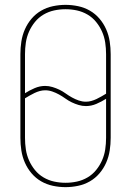

<svg xmlns="http://www.w3.org/2000/svg" viewBox="-20 -763 540 791"><path d="M250 8Q224 8 198 2.5Q172 -3 149.5 -16Q127 -29 110 -49Q93 -69 82.5 -93Q72 -117 68 -143Q64 -169 64 -195V-540Q64 -566 68 -592Q72 -618 82.5 -642Q93 -666 110 -686Q127 -706 149.5 -719Q172 -732 198 -737.5Q224 -743 250 -743Q276 -743 302 -737.5Q328 -732 350.5 -719Q373 -706 390 -686Q407 -666 417.5 -642Q428 -618 432 -592Q436 -566 436 -540V-195Q436 -169 432 -143Q428 -117 417.5 -93Q407 -69 390 -49Q373 -29 350.5 -16Q328 -3 302 2.5Q276 8 250 8ZM334 -344Q345 -344 356 -347Q367 -350 377.5 -355Q388 -360 397.5 -365.5Q407 -371 417 -377V-540Q417 -564 413.5 -587.5Q410 -611 400.5 -632.5Q391 -654 376 -672.5Q361 -691 340.5 -703Q320 -715 297 -720Q274 -725 250 -725Q226 -725 203 -720Q180 -715 159.5 -703Q139 -691 124 -672.5Q109 -654 99.5 -632.5Q90 -611 86.5 -587.5Q83 -564 83 -540V-379Q102 -391 123 -400Q144 -409 166 -409Q181 -409 196 -404.5Q211 -400 224.5 -393.5Q238 -387 250.5 -378Q263 -369 276.5 -361.5Q290 -354 304.5 -349Q319 -344 334 -344ZM250 -10Q274 -10 297 -15Q320 -20 340.5 -32Q361 -44 376 -62.5Q391 -81 400.5 -102.5Q410 -124 413.5 -147.5Q417 -171 417 -195V-356Q398 -344 377 -335Q356 -326 334 -326Q319 -326 304 -330.5Q289 -335 275.5 -341.5Q262 -348 249.5 -357Q237 -366 223.5 -373.5Q210 -381 195.5 -386Q181 -391 166 -391Q155 -391 144 -388Q133 -385 122.5 -380Q112 -375 102.5 -369.5Q93 -364 83 -358V-195Q83 -171 86.5 -147.5Q90 -124 99.5 -102.5Q109 -81 124 -62.5Q139 -44 159.5 -32Q180 -20 203 -15Q226 -10 250 -10Z"/></svg>

Font: Iosevka SS04 Thin
Style: Regular
Weight: 100
Monospace: yes
Designer: Belleve Invis
Foundry: Belleve Invis
Version: Version 19.0.0; ttfautohint (v1.8.4)